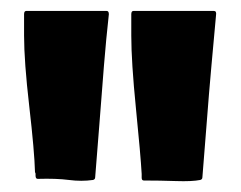

<svg xmlns="http://www.w3.org/2000/svg" viewBox="-20 -649 440 351"><path d="M28 -629H175Q179 -629 179 -623Q174 -578 170 -528.5Q166 -479 161.5 -419.5Q157 -360 154 -325Q154 -321 150 -320Q129 -317 106 -320Q83 -323 49 -322Q45 -322 45 -328Q45 -329 45 -331Q45 -333 44 -334Q43 -372 33.5 -454.5Q24 -537 24 -584V-623Q24 -629 28 -629ZM224 -629H371Q376 -629 375 -622Q371 -578 366.5 -528.5Q362 -479 357.5 -419.5Q353 -360 350 -325Q350 -321 346 -320Q331 -317 301.5 -318Q272 -319 243 -319Q239 -319 239 -324Q239 -325 239 -327V-331Q237 -366 228.5 -451Q220 -536 220 -584V-623Q220 -629 224 -629Z"/></svg>

Font: Cubao Free Narrow
Style: Narrow
Weight: 400
Width: 3
Designer: Aaron Amar
Version: Version 001.001